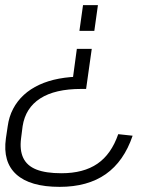

<svg xmlns="http://www.w3.org/2000/svg" viewBox="-20 -560 577 747"><path d="M10 -69Q15 -106 31 -136.5Q47 -167 72.5 -190.5Q98 -214 132.5 -230Q167 -246 209.5 -254Q252 -262 302 -262L261 -237L279 -370H337L315 -214H296Q194 -214 136.5 -177Q79 -140 68 -69L62 -22Q56 24 70.5 54.5Q85 85 121.5 99.5Q158 114 219 114Q305 114 359 77Q413 40 440 -38L496 -32Q462 68 391.5 117.5Q321 167 212 167Q97 167 43.5 118.5Q-10 70 3 -22ZM289 -440 303 -540H361L347 -440Z"/></svg>

Font: Pathway Extreme 8pt Thin 12pt Thin
Style: Italic
Weight: 250
Italic angle: -8°
Version: Version 1.001;gftools[0.9.26]